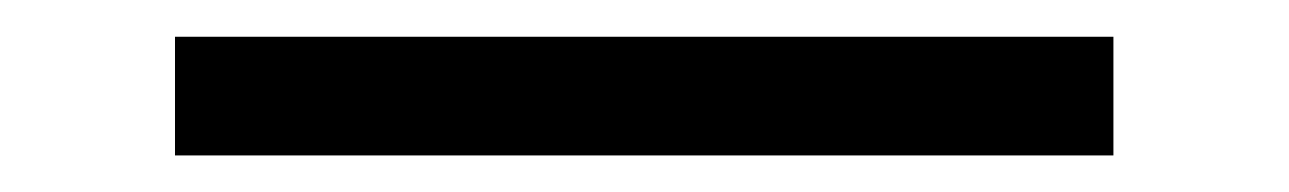

<svg xmlns="http://www.w3.org/2000/svg" viewBox="-20 -85 705 105"><path d="M588.9 0H75.7V-64.9H588.9Z"/></svg>

Font: Kumbh Sans
Style: Regular
Weight: 400
Version: Version 1.005